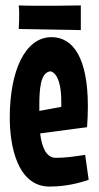

<svg xmlns="http://www.w3.org/2000/svg" viewBox="-20 -676 364 708"><path d="M294 -105C256 -99 221 -94 186 -94C149 -94 134 -136 128 -184L301 -207C303 -234 304 -260 304 -284C304 -460 251 -539 170 -539C72 -539 16 -414 16 -242C16 -138 44 12 163 12C195 12 247 8 307 -13ZM125 -282C125 -345 128 -409 166 -413C166 -413 206 -411 206 -301V-282L125 -267ZM278 -656C278 -656 112 -653 49 -656C53 -627 49 -569 49 -569L278 -565V-656Z"/></svg>

Font: Mouse Memoirs
Style: Regular
Weight: 400
Designer: Astigmatic (AOETI)
Foundry: Astigmatic (AOETI)
Version: Version 1.000